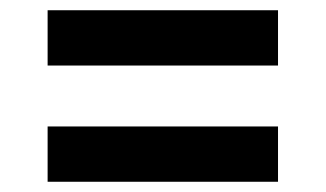

<svg xmlns="http://www.w3.org/2000/svg" viewBox="-20 -497 637 375"><path d="M73 -369H523V-477H73ZM73 -142H523V-250H73Z"/></svg>

Font: Decalotype
Style: Bold
Weight: 700
Designer: Alfredo Marco Pradil
Foundry: Alfredo Marco Pradil
Version: Version 1.0